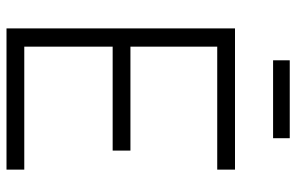

<svg xmlns="http://www.w3.org/2000/svg" viewBox="-184 -748 932 605"><g transform="rotate(90 282.5 -446.0)"><path d="M515 -56H127.5V-334.5H455V-390.5H127.5V-664H515V-720H70V0H515ZM170.5 -840H416V-892.5H170.5Z"/></g></svg>

Font: Eudonet Light
Style: Regular
Weight: 300
Designer: Mikhail Sharanda
Foundry: Mikhail Sharanda
Version: Version 4.503;Glyphs 3.1.2 (3151)